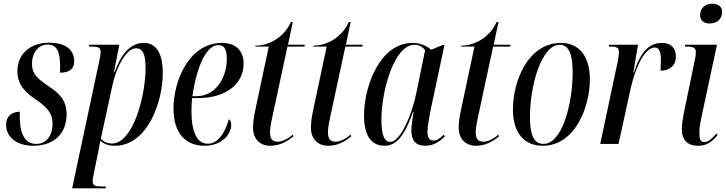

<svg xmlns="http://www.w3.org/2000/svg" viewBox="-20 -778 3924 1038"><path d="M160 10C278 10 340 -62 340 -159C340 -236 304 -271 238 -315C179 -356 153 -380 153 -432C153 -497 190 -537 238 -537C288 -537 303 -499 305 -428C305 -415 305 -401 304 -385C351 -385 381 -402 381 -448C381 -498 348 -547 246 -547C142 -547 74 -485 74 -393C74 -319 117 -278 178 -237C242 -193 264 -160 264 -109C264 -43 229 0 177 0C120 0 89 -44 87 -139C87 -150 87 -162 87 -174C46 -174 13 -152 13 -103C13 -41 65 10 160 10Z M515 -440 370 240H551L553 230H532C495 230 481 226 481 202C481 194 482 184 486 165L512 39C515 21 518 6 522 -16C546 1 565 10 601 10C777 10 860 -227 860 -382C860 -493 823 -546 758 -546C680 -546 634 -480 599 -388H596L625 -536H463L460 -526H479C515 -526 524 -519 524 -494C524 -484 520 -465 515 -440ZM585 -2C558 -2 536 -15 525 -28L588 -318C607 -406 659 -517 716 -517C748 -517 767 -491 767 -413C767 -252 697 -2 585 -2Z M1087 10C1179 10 1230 -53 1230 -101C1230 -122 1224 -130 1217 -133C1196 -58 1158 -1 1103 -1C1048 -1 1015 -58 1015 -178C1015 -198 1017 -238 1019 -248H1055C1192 -248 1297 -318 1297 -434C1297 -504 1255 -546 1180 -546C1000 -546 918 -338 918 -191C918 -55 985 10 1087 10ZM1043 -258H1020C1045 -427 1098 -534 1160 -534C1192 -534 1206 -513 1206 -460C1206 -353 1143 -258 1043 -258Z M1441 10C1492 10 1531 -12 1566 -41L1562 -50C1536 -27 1506 -12 1481 -12C1451 -12 1440 -29 1440 -63C1440 -82 1443 -103 1454 -154L1534 -526H1626L1628 -536H1537L1563 -659H1553C1508 -562 1418 -531 1361 -531L1360 -526H1433L1362 -192C1351 -141 1348 -114 1348 -87C1348 -28 1384 10 1441 10Z M1754 10C1805 10 1844 -12 1879 -41L1875 -50C1849 -27 1819 -12 1794 -12C1764 -12 1753 -29 1753 -63C1753 -82 1756 -103 1767 -154L1847 -526H1939L1941 -536H1850L1876 -659H1866C1821 -562 1731 -531 1674 -531L1673 -526H1746L1675 -192C1664 -141 1661 -114 1661 -87C1661 -28 1697 10 1754 10Z M2059 10C2122 10 2167 -42 2213 -173H2216C2210 -136 2204 -104 2204 -72C2204 -18 2229 10 2279 10C2329 10 2361 -17 2385 -41L2379 -50C2359 -30 2342 -18 2323 -18C2302 -18 2291 -35 2291 -65C2291 -98 2304 -161 2310 -193L2383 -535H2374L2311 -509C2290 -527 2257 -546 2211 -546C2033 -546 1948 -311 1948 -153C1948 -54 1981 10 2059 10ZM2090 -11C2058 -11 2042 -46 2042 -132C2042 -284 2110 -536 2221 -536C2242 -536 2264 -527 2278 -506L2233 -285C2204 -143 2141 -11 2090 -11Z M2553 10C2604 10 2643 -12 2678 -41L2674 -50C2648 -27 2618 -12 2593 -12C2563 -12 2552 -29 2552 -63C2552 -82 2555 -103 2566 -154L2646 -526H2738L2740 -536H2649L2675 -659H2665C2620 -562 2530 -531 2473 -531L2472 -526H2545L2474 -192C2463 -141 2460 -114 2460 -87C2460 -28 2496 10 2553 10Z M2914 10C3091 10 3169 -203 3169 -348C3169 -488 3099 -546 3013 -546C2832 -546 2753 -335 2753 -188C2753 -54 2818 10 2914 10ZM2918 0C2872 0 2845 -38 2845 -143C2845 -324 2910 -536 3006 -536C3053 -536 3076 -489 3076 -389C3076 -218 3020 0 2918 0Z M3319 -443 3225 0H3324L3390 -302C3419 -429 3471 -521 3519 -521C3539 -521 3553 -508 3553 -452C3553 -437 3552 -420 3551 -396C3596 -396 3634 -419 3634 -472C3634 -516 3610 -546 3559 -546C3490 -546 3443 -499 3407 -386H3404L3429 -536H3273L3271 -526H3285C3316 -526 3326 -518 3326 -497C3326 -482 3323 -465 3319 -443Z M3816 -651C3852 -651 3884 -672 3884 -713C3884 -745 3859 -758 3832 -758C3796 -758 3765 -738 3765 -696C3765 -665 3788 -651 3816 -651ZM3754 10C3805 10 3832 -15 3860 -48L3853 -56C3832 -31 3809 -10 3789 -10C3766 -10 3761 -29 3761 -57C3761 -77 3763 -103 3772 -143L3856 -536H3684L3682 -526H3693C3732 -526 3742 -517 3742 -496C3742 -483 3740 -468 3736 -452L3683 -196C3672 -145 3666 -108 3666 -82C3666 -21 3696 10 3754 10Z"/></svg>

Font: Noto Serif Display ExtraCondensed Medium
Style: Italic
Weight: 500
Width: 2
Italic angle: -12°
Designer: Monotype Design Team
Foundry: Monotype Imaging Inc.
Version: Version 2.009